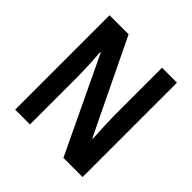

<svg xmlns="http://www.w3.org/2000/svg" viewBox="-184 -871 1027 1027"><g transform="rotate(45 329.5 -357.0)"><path d="M585 0H440L183 -539H179Q186 -445 187 -368V0H75V-714H219L475 -184H479Q476 -229 474.5 -272Q473 -315 472 -351V-714H585Z"/></g></svg>

Font: Noto Sans Condensed SemiBold
Style: Regular
Weight: 600
Width: 3
Designer: Monotype Design Team
Foundry: Monotype Imaging Inc.
Version: Version 2.013; ttfautohint (v1.8.4.7-5d5b)